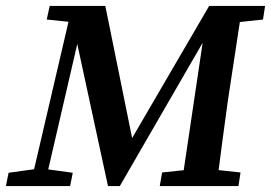

<svg xmlns="http://www.w3.org/2000/svg" viewBox="-31 -629 916 649"><path d="M-11 0 -2 -45 92 -58H120L215 -45L206 0ZM71 0 210 -596H257L119 0ZM334 0 205 -597 252 -550 127 -563 137 -609H325L424 -121L381 -103L676 -609H726L374 0ZM509 0 517 -46 640 -59H662L782 -46L775 0ZM582 0 664 -552 700 -609H788L739 -287Q729 -215 719.5 -143Q710 -71 701 0ZM713 -550 719 -609H865L858 -563L738 -550Z"/></svg>

Font: Lisu Bosa Black
Style: Italic
Weight: 900
Italic angle: -19°
Designer: David Morse, Annie Olsen, Victor Gaultney, Frank Grießhammer (Latin)
Foundry: SIL International
Version: Version 2.000